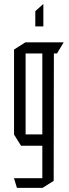

<svg xmlns="http://www.w3.org/2000/svg" viewBox="-20 -709 336 930"><path d="M104 -450V-504H288V-503L256 -450ZM62 201 48 155V154H185V201ZM82 -3 48 -57V-58H185V-3ZM48 -58V-469L103 -504H104V-58ZM185 201V-450H241L240 167L186 201ZM151 -581V-655L189 -689H190V-581Z"/></svg>

Font: Foldit Thin Light
Style: Regular
Weight: 300
Version: Version 1.003